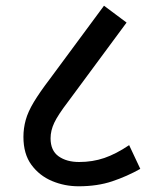

<svg xmlns="http://www.w3.org/2000/svg" viewBox="-20 -652 549 672"><path d="M255 0Q206 0 162 -18.5Q118 -37 90 -75Q62 -113 62 -173Q62 -203 70 -232Q78 -261 98.5 -295Q119 -329 154 -375L344 -632L423 -573L219 -297Q183 -250 170 -222.5Q157 -195 157 -168Q157 -125 185 -105Q213 -85 257 -85Q304 -85 345 -99Q386 -113 432 -144L471 -61Q425 -35 373 -17.5Q321 0 255 0Z"/></svg>

Font: Noto Sans SemiCondensed Medium
Style: Italic
Weight: 500
Width: 4
Italic angle: -12°
Designer: Monotype Design Team
Foundry: Monotype Imaging Inc.
Version: Version 2.013; ttfautohint (v1.8.4.7-5d5b)